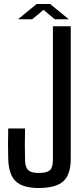

<svg xmlns="http://www.w3.org/2000/svg" viewBox="-20 -931 408 958"><path d="M173 7Q94 7 58.5 -26.5Q23 -60 21 -139Q19 -215 21 -290H105Q104 -251 104 -210.5Q104 -170 105 -131Q106 -96 121 -82Q136 -68 173 -68Q214 -68 229 -82Q244 -96 244 -131V-800H333V-139Q333 -60 296 -26.5Q259 7 173 7ZM70 -835 163 -911H230L323 -835H253L197 -882L141 -835Z"/></svg>

Font: Big Shoulders Text Medium
Style: Regular
Weight: 500
Designer: Patric King
Foundry: XO Type Co
Version: Version 1.000; ttfautohint (v1.8.2)